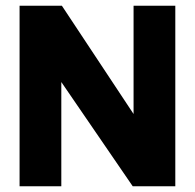

<svg xmlns="http://www.w3.org/2000/svg" viewBox="-20 -647 677 667"><path d="M589 0H441L193 -362V0H48V-627H195L444 -251V-627H589Z"/></svg>

Font: Blinker
Style: Regular
Weight: 400
Designer: Juergen Huber
Foundry: supertype
Version: 1.017